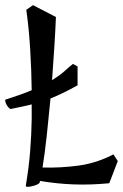

<svg xmlns="http://www.w3.org/2000/svg" viewBox="-20 -697 477 745"><path d="M88 28Q80 28 80 24Q92 -47 97 -110.5Q102 -174 103 -235V-292Q84 -287 64 -283Q44 -279 21 -274Q14 -277 7 -288Q0 -299 0 -310Q31 -320 56.5 -329Q82 -338 103 -347Q102 -427 97 -508Q92 -589 82 -659L108 -677L197 -631Q195 -581 191 -517.5Q187 -454 182 -386Q214 -406 231.5 -422Q249 -438 263 -449L281 -439V-366Q224 -334 176 -315Q169 -241 161.5 -171.5Q154 -102 145 -47Q215 -45 285 -54.5Q355 -64 420 -98L437 -72L404 14Q331 21 265.5 18.5Q200 16 135 5Q135 6 134.5 8Q134 10 134 12Q128 19 112 23.5Q96 28 88 28Z"/></svg>

Font: Julee
Style: Regular
Weight: 400
Designer: Julian Tunni
Foundry: Julian Tunni
Version: Version 1.002; ttfautohint (v1.8.4.7-5d5b);gftools[0.9.23]